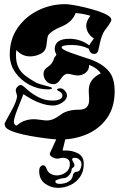

<svg xmlns="http://www.w3.org/2000/svg" viewBox="-20 -679 579 926"><path d="M268 -6Q255 -6 226 -9Q197 -12 161 -17.5Q125 -23 91 -30.5Q57 -38 33.5 -48Q10 -58 5 -69Q2 -77 2 -83Q2 -85 32 -139Q62 -192 62 -216Q62 -220 59 -229Q56 -238 56 -243Q56 -252 64 -260.5Q72 -269 81 -269Q88 -269 108 -250Q133 -227 165 -210.5Q197 -194 232 -194Q281 -194 281 -219Q281 -230 268 -237Q255 -244 255 -246Q255 -253 272 -253Q283 -253 293 -241.5Q303 -230 303 -219Q303 -199 280.5 -184.5Q258 -170 237 -170Q173 -170 93 -225Q92 -223 85.5 -206Q79 -189 66 -157Q47 -109 47 -92Q47 -77 60 -73Q94 -104 144 -104Q155 -104 175.5 -101Q196 -98 206 -98Q236 -98 270 -124Q302 -150 362 -150Q410 -150 410 -198Q410 -205 409 -220Q408 -235 408 -243Q408 -298 466 -325Q449 -351 410 -366Q410 -342 393.5 -328.5Q377 -315 353 -315Q345 -315 329 -319Q313 -323 306 -323Q289 -323 273 -298Q257 -273 238 -273Q217 -273 203.5 -287.5Q190 -302 190 -323Q190 -344 213 -358Q234 -372 242 -401L252 -414Q244 -432 244 -442Q244 -492 315 -492Q367 -492 411 -460Q413 -466 419 -474.5Q425 -483 433 -493Q396 -518 396 -556Q396 -577 416 -603Q399 -608 381 -611.5Q363 -615 345 -616Q328 -572 277 -551Q250 -540 234 -529Q218 -518 212 -508Q210 -504 208 -492.5Q206 -481 204 -461Q201 -432 176 -419.5Q151 -407 125 -407Q86 -407 59 -438Q58 -431 57.5 -425Q57 -419 57 -413Q57 -377 69 -353.5Q81 -330 103 -313.5Q125 -297 153 -281Q161 -277 175.5 -272.5Q190 -268 204.5 -264.5Q219 -261 226 -258Q231 -256 231 -254Q231 -248 210 -248Q164 -248 122 -270Q80 -292 53.5 -330Q27 -368 27 -416Q27 -490 65 -544.5Q103 -599 164 -629Q225 -659 295 -659Q306 -659 331.5 -655Q357 -651 388.5 -643.5Q420 -636 449.5 -626.5Q479 -617 498 -606Q517 -595 517 -584Q517 -576 503 -556Q494 -543 488.5 -536.5Q483 -530 483 -529Q473 -513 467 -491.5Q461 -470 456 -444Q452 -419 434 -419Q414 -419 408 -444Q372 -462 326 -462Q277 -462 277 -450Q277 -441 320 -425Q345 -416 370.5 -407.5Q396 -399 421 -391Q477 -369 505 -335.5Q533 -302 533 -239Q533 -162 496.5 -110Q460 -58 400 -32Q340 -6 268 -6ZM260 227Q225 227 197 206.5Q169 186 169 146Q169 132 175 125Q181 118 188 118Q199 118 205 135Q210 151 224 159Q238 167 254 167Q277 167 297 152.5Q317 138 317 112Q317 95 306.5 88.5Q296 82 283 82Q274 82 266 85Q263 86 257 86Q244 86 230.5 77.5Q217 69 221 59Q224 53 230.5 38.5Q237 24 244 9Q251 -6 255 -15Q257 -18 262.5 -19.5Q268 -21 274 -21Q283 -21 290.5 -18.5Q298 -16 296 -11Q295 -6 291.5 6.5Q288 19 285.5 31Q283 43 282 47H299Q331 47 357.5 61.5Q384 76 384 112Q384 149 365.5 175Q347 201 318.5 214Q290 227 260 227ZM270 208Q276 208 283 206.5Q290 205 299 203Q318 194 324 185.5Q330 177 331 169Q332 161 336 156Q340 150 346 150Q352 150 358.5 147Q365 144 370 130Q373 121 373 114Q373 101 366.5 94.5Q360 88 358 87Q351 82 339 82Q328 82 328 90Q328 94 333 102Q339 112 339 117Q339 126 332 129.5Q325 133 325 141Q325 151 314 165Q303 179 289 180Q276 181 267 184Q258 187 251 190Q247 191 247 196Q247 205 259 207Q262 208 270 208Z"/></svg>

Font: Moo Lah Lah
Style: Regular
Weight: 400
Designer: Robert E. Leuschke
Foundry: Robert E. Leuschke
Version: Version 1.010; ttfautohint (v1.8.3)